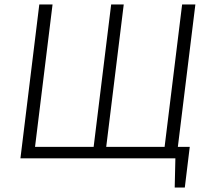

<svg xmlns="http://www.w3.org/2000/svg" viewBox="-20 -705 948 855"><path d="M214 -685 136 -51H397L475 -685H531L453 -51H713L791 -685H850L772 -51H825L803 130H758L761 0H71L155 -685Z"/></svg>

Font: Glekhifnjqigglhiwekvrgaqftz
Style: Regular
Weight: 300
Italic angle: -8°
Designer: Carrois Corporate & Edenspiekermann
Foundry: Carrois Corporate GbR & Edenspiekermann AG
Version: Version 2.001